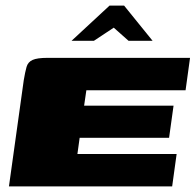

<svg xmlns="http://www.w3.org/2000/svg" viewBox="-20 -667 700 687"><path d="M12 0 65 -380Q70 -410 75 -427.5Q80 -445 96.5 -452.5Q113 -460 150 -460H660L644 -344H289L281 -289H601L585 -174H265L257 -116H612L596 0ZM236 -521 372 -647H424L526 -521H440L387 -568L316 -521Z"/></svg>

Font: Genos Thin Black
Style: Italic
Weight: 900
Italic angle: -8°
Version: Version 1.010